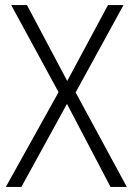

<svg xmlns="http://www.w3.org/2000/svg" viewBox="-20 -734 521 754"><path d="M478 0H414L243 -326L64 0H3L210 -372L24 -714H86L244 -416L404 -714H465L277 -371Z"/></svg>

Font: Noto Sans Myanmar UI SemiCondensed Light
Style: Regular
Weight: 300
Width: 4
Designer: Monotype Design Team
Foundry: Monotype Imaging Inc.
Version: Version 2.103; ttfautohint (v1.8.4.7-5d5b)